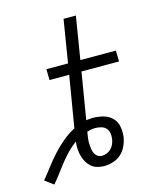

<svg xmlns="http://www.w3.org/2000/svg" viewBox="-170 -818 785 934"><g transform="rotate(-15 222.0 -351.5)"><path d="M-13 32 -56 0Q-32 -29 -10 -58Q12 -87 37 -114.5Q62 -142 91 -166Q120 -190 152 -207L195 -465H96L95 -520H204L239 -735H301L266 -520H445L446 -465H257L218 -230Q226 -231 234 -232Q242 -233 250 -233Q277 -233 303.5 -226Q330 -219 348 -201Q366 -183 371 -156.5Q376 -130 372 -102Q368 -80 358 -58.5Q348 -37 330.5 -21.5Q313 -6 290 1Q267 8 245 8Q227 8 210 3Q193 -2 180.5 -13Q168 -24 159.5 -39Q151 -54 146.5 -71Q142 -88 141 -106Q140 -124 142 -143Q119 -126 98 -104.5Q77 -83 59 -60Q41 -37 23.5 -13.5Q6 10 -13 32ZM248 -43Q260 -43 272.5 -48Q285 -53 294.5 -63Q304 -73 309 -85Q314 -97 316 -110Q318 -125 315.5 -139.5Q313 -154 303.5 -164Q294 -174 279.5 -178Q265 -182 250 -182Q240 -182 229.5 -180Q219 -178 209 -175L207 -166Q205 -153 203.5 -140.5Q202 -128 202.5 -115.5Q203 -103 204.5 -91Q206 -79 211 -68Q216 -57 225.5 -50Q235 -43 248 -43Z"/></g></svg>

Font: Iosevka Term Curly Lt Obl
Style: Regular
Weight: 300
Italic angle: -9°
Designer: Belleve Invis
Foundry: Belleve Invis
Version: Version 32.3.0